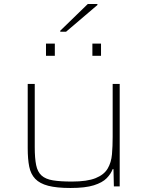

<svg xmlns="http://www.w3.org/2000/svg" viewBox="-20 -928 732 956"><path d="M331 8Q262 8 220 -3Q178 -14 155.5 -37.5Q133 -61 125.5 -98.5Q118 -136 118 -190V-510H153V-195Q153 -140 160 -106Q167 -72 187 -54Q207 -36 243.5 -30Q280 -24 338 -24Q414 -24 456 -41Q498 -58 516 -88.5Q534 -119 537.5 -159.5Q541 -200 541 -246V-510H576V0H547L545 -86H541Q532 -62 511 -40.5Q490 -19 447.5 -5.5Q405 8 331 8ZM209 -650V-711H253V-650ZM440 -650V-711H483V-650ZM280 -770V-775L417 -908H465V-903L309 -770Z"/></svg>

Font: Saira Expanded Thin
Style: Regular
Weight: 250
Width: 7
Designer: Hector Gatti with collaboration of the Omnibus-Type team
Foundry: Omnibus-Type
Version: Version 1.101